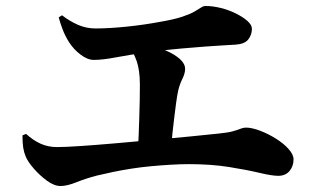

<svg xmlns="http://www.w3.org/2000/svg" viewBox="-20 -686 1040 641"><path d="M182 -65Q161 -65 137 -82.5Q113 -100 93 -123Q73 -146 66 -163Q60 -177 57.5 -193Q55 -209 55 -234L67 -239Q90 -218 115 -206.5Q140 -195 170 -195Q198 -195 249.5 -198.5Q301 -202 364.5 -207.5Q428 -213 493 -219Q558 -225 615.5 -230.5Q673 -236 709 -240Q740 -243 756.5 -247.5Q773 -252 782.5 -256Q792 -260 801 -260Q821 -260 848.5 -249.5Q876 -239 901.5 -223Q927 -207 943.5 -188.5Q960 -170 960 -154Q960 -131 946.5 -115Q933 -99 909 -99Q888 -99 846 -109Q804 -119 744.5 -128.5Q685 -138 611 -138Q582 -138 549 -136Q516 -134 483.5 -131Q451 -128 419 -123Q387 -118 358 -112Q329 -106 304 -100Q266 -90 235 -77.5Q204 -65 182 -65ZM440 -183Q442 -208 443 -236Q444 -264 445 -293Q446 -322 446.5 -350.5Q447 -379 447 -403Q447 -452 436 -483Q425 -514 406 -538L414 -552Q443 -547 475 -538Q507 -529 535.5 -516.5Q564 -504 581 -488.5Q598 -473 598 -456Q598 -441 589 -423Q580 -405 575 -384Q571 -365 568 -342.5Q565 -320 562 -295.5Q559 -271 556 -243.5Q553 -216 552 -188ZM293 -486Q272 -486 248.5 -504Q225 -522 210 -546Q197 -567 189 -588Q181 -609 176 -628L187 -635Q213 -615 240.5 -603Q268 -591 299 -591Q344 -591 402.5 -597Q461 -603 514 -613Q561 -621 588 -630Q615 -639 629.5 -647.5Q644 -656 651.5 -661Q659 -666 667 -666Q690 -666 716.5 -659.5Q743 -653 766.5 -641.5Q790 -630 805.5 -616.5Q821 -603 821 -590Q821 -570 809 -554.5Q797 -539 767 -537Q751 -536 725 -534.5Q699 -533 664.5 -530.5Q630 -528 585 -524Q540 -520 484 -513Q411 -503 367 -494.5Q323 -486 293 -486Z"/></svg>

Font: Noto Serif SC ExtraLight ExtraBold
Style: Regular
Weight: 800
Version: Version 2.002-H1;hotconv 1.1.0;makeotfexe 2.6.0